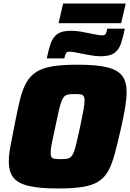

<svg xmlns="http://www.w3.org/2000/svg" viewBox="-20 -1064 740 1092"><path d="M310 8Q203 8 141.5 -7Q80 -22 55 -55.5Q30 -89 30 -146Q30 -184 40 -235.5Q50 -287 63 -354Q79 -437 93.5 -496.5Q108 -556 130 -594.5Q152 -633 187.5 -655.5Q223 -678 280 -687Q337 -696 423 -696Q530 -696 590 -681Q650 -666 675 -632.5Q700 -599 700 -541Q700 -502 691.5 -451Q683 -400 668 -334Q649 -250 633 -190.5Q617 -131 596 -92.5Q575 -54 540.5 -32Q506 -10 450.5 -1Q395 8 310 8ZM325 -159Q346 -159 360 -161Q374 -163 383.5 -172Q393 -181 400.5 -200.5Q408 -220 416 -255Q424 -290 436 -344Q448 -401 454.5 -437Q461 -473 461 -492Q461 -510 455 -518Q449 -526 436.5 -527.5Q424 -529 404 -529Q383 -529 369.5 -527Q356 -525 346.5 -516Q337 -507 329.5 -487.5Q322 -468 314 -433Q306 -398 295 -344Q287 -305 280.5 -276Q274 -247 271 -227Q268 -207 268 -194Q268 -177 274 -169.5Q280 -162 292.5 -160.5Q305 -159 325 -159ZM246 -732Q256 -781 268 -816Q280 -851 305.5 -870Q331 -889 383 -889Q413 -889 442.5 -883.5Q472 -878 497 -873Q517 -869 533 -866Q549 -863 560 -863Q577 -863 581.5 -871.5Q586 -880 590 -901H690Q680 -853 668.5 -817.5Q657 -782 631 -763Q605 -744 553 -744Q523 -744 493.5 -750Q464 -756 439 -760Q420 -764 403.5 -767Q387 -770 376 -770Q360 -770 355 -761Q350 -752 346 -732ZM313 -932 339 -1044H695L669 -932Z"/></svg>

Font: Saira Thin Black
Style: Italic
Weight: 900
Italic angle: -12°
Version: Version 1.101